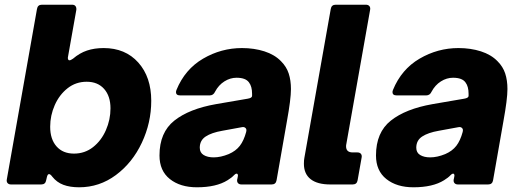

<svg xmlns="http://www.w3.org/2000/svg" viewBox="-20 -783 2209 815"><path d="M202 -33Q194 -44 188 -44Q182 -44 179 -31L176 -18Q173 0 155 0H27Q17 0 12 -6Q7 -12 9 -22L137 -745Q140 -763 158 -763H286Q296 -763 300.5 -757Q305 -751 304 -741L269 -544L268 -538Q268 -527 275 -527Q280 -527 290 -534Q318 -558 349.5 -568.5Q381 -579 420 -579Q512 -579 567 -517.5Q622 -456 622 -355Q622 -262 582 -177Q542 -92 472 -40Q402 12 316 12Q277 12 249 1.5Q221 -9 202 -33ZM449 -323Q449 -375 422 -405.5Q395 -436 348 -436Q302 -436 267 -408.5Q232 -381 212.5 -337Q193 -293 193 -245Q193 -192 220 -161.5Q247 -131 294 -131Q340 -131 375 -158.5Q410 -186 429.5 -230.5Q449 -275 449 -323Z M657 -123Q657 -221 720 -271Q783 -321 897 -341L1031 -364Q1050 -367 1050 -376V-385Q1050 -416 1037 -433Q1023 -453 984 -453Q957 -453 932.5 -437.5Q908 -422 893 -394Q886 -378 870 -378H745Q727 -378 727 -392Q727 -395 729 -401Q765 -489 842 -534Q919 -579 1007 -579Q1059 -579 1102.5 -565Q1146 -551 1173 -523Q1196 -500 1205.5 -471Q1215 -442 1215 -405Q1215 -362 1198 -269L1154 -18Q1151 0 1133 0H1005Q995 0 990 -6Q985 -12 987 -22L988 -26Q990 -34 990 -37Q990 -46 984 -46Q980 -46 974 -40Q964 -29 946 -18Q898 12 816 12Q745 12 701 -23Q657 -58 657 -123ZM951 -129Q981 -142 998 -164Q1015 -186 1025 -223Q1026 -226 1026 -230Q1026 -237 1020.5 -241Q1015 -245 1006 -243L924 -228Q878 -220 853 -203.5Q828 -187 828 -156Q828 -135 844.5 -125Q861 -115 887 -115Q917 -115 951 -129Z M1498 -18Q1495 0 1477 0H1382Q1327 0 1298.5 -22.5Q1270 -45 1270 -88Q1270 -104 1272 -113L1384 -745Q1387 -763 1405 -763H1533Q1543 -763 1548 -757Q1553 -751 1551 -741L1450 -171Q1449 -168 1449 -162Q1449 -136 1477 -136H1497Q1507 -136 1512 -130Q1517 -124 1515 -114Z M1576 -123Q1576 -221 1639 -271Q1702 -321 1816 -341L1950 -364Q1969 -367 1969 -376V-385Q1969 -416 1956 -433Q1942 -453 1903 -453Q1876 -453 1851.5 -437.5Q1827 -422 1812 -394Q1805 -378 1789 -378H1664Q1646 -378 1646 -392Q1646 -395 1648 -401Q1684 -489 1761 -534Q1838 -579 1926 -579Q1978 -579 2021.5 -565Q2065 -551 2092 -523Q2115 -500 2124.5 -471Q2134 -442 2134 -405Q2134 -362 2117 -269L2073 -18Q2070 0 2052 0H1924Q1914 0 1909 -6Q1904 -12 1906 -22L1907 -26Q1909 -34 1909 -37Q1909 -46 1903 -46Q1899 -46 1893 -40Q1883 -29 1865 -18Q1817 12 1735 12Q1664 12 1620 -23Q1576 -58 1576 -123ZM1870 -129Q1900 -142 1917 -164Q1934 -186 1944 -223Q1945 -226 1945 -230Q1945 -237 1939.5 -241Q1934 -245 1925 -243L1843 -228Q1797 -220 1772 -203.5Q1747 -187 1747 -156Q1747 -135 1763.5 -125Q1780 -115 1806 -115Q1836 -115 1870 -129Z"/></svg>

Font: Open Sauce Two Black Italic
Style: Regular
Weight: 900
Italic angle: -10°
Designer: Alfredo Marco Pradil
Foundry: Creative Sauce Fz LLC
Version: Version 1.477